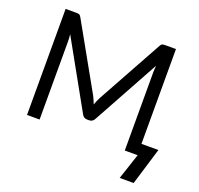

<svg xmlns="http://www.w3.org/2000/svg" viewBox="-149 -880 1264 1219"><g transform="rotate(20 483.0 -270.5)"><path d="M951.5 -76 875.5 174.5H781L839 0H752V-526.5Q752 -537 752.8 -549Q753.5 -561 754.5 -573.5L508.5 -125.5Q497 -103 473.5 -103H459.5Q436 -103 424.5 -125.5L173.5 -575.5Q176.5 -549 176.5 -526.5V0H91.5V-716.5H163Q176 -716.5 183 -714Q190 -711.5 196.5 -700L444 -259Q450 -247 455.8 -234Q461.5 -221 466.5 -207.5Q471.5 -221 477 -234.2Q482.5 -247.5 489 -259.5L732 -700Q738 -711.5 745.2 -714Q752.5 -716.5 765.5 -716.5H837V-76Z"/></g></svg>

Font: Lato-Regular
Style: Regular
Weight: 400
Designer: Lukasz Dziedzic with Adam Twardoch and Botio Nikoltchev
Foundry: tyPoland Lukasz Dziedzic
Version: Version 2.015; 2015-08-06; http://www.latofonts.com/